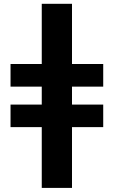

<svg xmlns="http://www.w3.org/2000/svg" viewBox="-20 -768 583 984"><path d="M349 -324V-232H509V-116.5H349V195H194V-116.5H34V-232H194V-324H34V-440H194V-748.5H349V-440H509V-324Z"/></svg>

Font: Lato 2
Style: Regular
Weight: 900
Designer: Lukasz Dziedzic with Adam Twardoch and Botio Nikoltchev
Foundry: tyPoland Lukasz Dziedzic
Version: Version 2.015; 2015-08-06; http://www.latofonts.com/